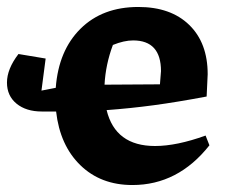

<svg xmlns="http://www.w3.org/2000/svg" viewBox="-34 -520 646 551"><path d="M86 -200Q41 -200 13.5 -222.5Q-14 -245 -14 -283Q-14 -322 19 -365L97 -352L85 -260L126 -268Q134 -375 197 -437.5Q260 -500 363 -500Q456 -500 509 -448.5Q562 -397 562 -307L559 -243Q474 -227 407 -218Q340 -209 272 -204Q297 -101 411 -101Q473 -101 556 -131L567 -103Q477 11 346 11Q255 11 196.5 -46Q138 -103 127 -200ZM290 -391Q269 -335 266 -277L425 -278L428 -316Q428 -404 348 -404Q322 -404 290 -391Z"/></svg>

Font: Piazzolla
Style: Bold
Weight: 700
Designer: Juan Pablo del Peral
Foundry: Huerta Tipografica
Version: Version 1.330